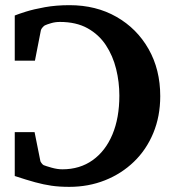

<svg xmlns="http://www.w3.org/2000/svg" viewBox="-20 -707 676 743"><path d="M600.1 -335Q600.1 -256.8 573.2 -192.1Q546.4 -127.4 498.3 -81.1Q450.2 -34.7 386.2 -9.3Q322.3 16.1 248 16.1Q209.5 16.1 179.2 11.7Q148.9 7.3 116 -1.7Q83 -10.7 37.1 -25.9V-195.8H113.8L136.2 -84Q136.2 -82 140.4 -76.2Q144.5 -70.3 148.9 -67.9Q157.2 -64.5 179.7 -58.1Q202.1 -51.8 221.2 -51.8Q289.1 -51.8 338.6 -87.2Q388.2 -122.6 415 -186.5Q441.9 -250.5 441.9 -336.9Q441.9 -389.6 429.4 -440.2Q417 -490.7 389.9 -532Q362.8 -573.2 318.8 -597.7Q274.9 -622.1 211.9 -622.1Q193.8 -622.1 178 -617.4Q162.1 -612.8 153.8 -608.9Q150.4 -607.4 144.8 -601.1Q139.2 -594.7 138.2 -589.8L115.2 -472.2H37.1V-647Q49.8 -652.3 80.1 -661.9Q110.4 -671.4 153.8 -679.2Q197.3 -687 249 -687Q351.6 -687 430.7 -641.8Q509.8 -596.7 554.9 -517.3Q600.1 -438 600.1 -335Z"/></svg>

Font: Charis
Style: Bold
Weight: 700
Designer: Walt Agee, Miriam Martin, Annie Olsen, Victor Gaultney, Lorna Priest, Alan Ward, Bob Hallissy, Martin Hosken, Sharon Cor
Foundry: SIL Global
Version: Version 7.000